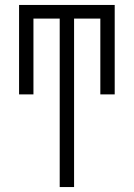

<svg xmlns="http://www.w3.org/2000/svg" viewBox="-20 -755 540 775"><path d="M221 0V-680H115V-374H57V-735H443V-374H385V-680H279V0Z"/></svg>

Font: Iosevka Light
Style: Regular
Weight: 300
Monospace: yes
Designer: Belleve Invis
Foundry: Belleve Invis
Version: Version 32.5.0; ttfautohint (v1.8.4)